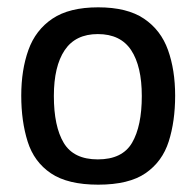

<svg xmlns="http://www.w3.org/2000/svg" viewBox="-20 -498 536 524"><path d="M248 6Q165 6 119 -25Q73 -56 55.5 -111.5Q38 -167 38 -237Q38 -307 57.5 -361.5Q77 -416 123 -447Q169 -478 248 -478Q327 -478 373 -447Q419 -416 438.5 -361.5Q458 -307 458 -237Q458 -167 440.5 -112Q423 -57 377.5 -25.5Q332 6 248 6ZM247 -63Q314 -63 340.5 -108.5Q367 -154 367 -236Q367 -317 338 -361Q309 -405 247 -405Q186 -405 156.5 -361Q127 -317 127 -236Q127 -153 154 -108Q181 -63 247 -63Z"/></svg>

Font: Glory Thin Medium
Style: Regular
Weight: 500
Version: Version 1.011